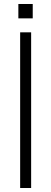

<svg xmlns="http://www.w3.org/2000/svg" viewBox="-20 -942 257 962"><path d="M136 0H81V-780H136ZM144 -850H72V-922H144Z"/></svg>

Font: Tanohe Sans Light
Style: Regular
Weight: 300
Designer: Village Type and Design LLC & Cristiano Sobral
Foundry: Cooper Hewitt Smithsonian Design Museum
Version: Version 1.00;September 29, 2021;FontCreator 13.0.0.2655 64-b